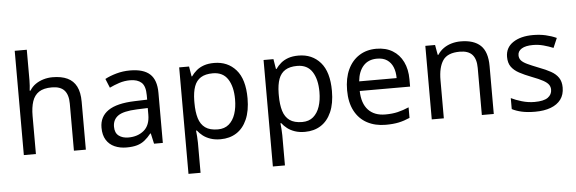

<svg xmlns="http://www.w3.org/2000/svg" viewBox="-58 -957 4185 1394"><g transform="rotate(-5 2035.0 -260.0)"><path d="M173 -537Q173 -518 171.5 -498Q170 -478 168 -462H174Q191 -490 217 -508Q243 -526 275 -535.5Q307 -545 341 -545Q406 -545 449.5 -524.5Q493 -504 515 -461Q537 -418 537 -349V0H450V-343Q450 -408 421 -440Q392 -472 330 -472Q270 -472 236 -449.5Q202 -427 187.5 -383.5Q173 -340 173 -277V0H85V-760H173Z M906 -545Q1004 -545 1051 -502Q1098 -459 1098 -365V0H1034L1017 -76H1013Q990 -47 965.5 -27.5Q941 -8 909.5 1Q878 10 833 10Q785 10 746.5 -7Q708 -24 686 -59.5Q664 -95 664 -149Q664 -229 727 -272.5Q790 -316 921 -320L1012 -323V-355Q1012 -422 983 -448Q954 -474 901 -474Q859 -474 821 -461.5Q783 -449 750 -433L723 -499Q758 -518 806 -531.5Q854 -545 906 -545ZM932 -259Q832 -255 793.5 -227Q755 -199 755 -148Q755 -103 782.5 -82Q810 -61 853 -61Q921 -61 966 -98.5Q1011 -136 1011 -214V-262Z M1519 -546Q1618 -546 1678.5 -477Q1739 -408 1739 -269Q1739 -178 1711.5 -115.5Q1684 -53 1634.5 -21.5Q1585 10 1518 10Q1477 10 1445 -1Q1413 -12 1390.5 -29.5Q1368 -47 1352 -68H1346Q1348 -51 1350 -25Q1352 1 1352 20V240H1264V-536H1336L1348 -463H1352Q1368 -486 1390.5 -505Q1413 -524 1444.5 -535Q1476 -546 1519 -546ZM1503 -472Q1449 -472 1416 -451.5Q1383 -431 1368 -390Q1353 -349 1352 -286V-269Q1352 -203 1366 -157Q1380 -111 1413.5 -87Q1447 -63 1505 -63Q1554 -63 1585.5 -90Q1617 -117 1632.5 -163.5Q1648 -210 1648 -270Q1648 -362 1612.5 -417Q1577 -472 1503 -472Z M2134 -546Q2233 -546 2293.5 -477Q2354 -408 2354 -269Q2354 -178 2326.5 -115.5Q2299 -53 2249.5 -21.5Q2200 10 2133 10Q2092 10 2060 -1Q2028 -12 2005.5 -29.5Q1983 -47 1967 -68H1961Q1963 -51 1965 -25Q1967 1 1967 20V240H1879V-536H1951L1963 -463H1967Q1983 -486 2005.5 -505Q2028 -524 2059.5 -535Q2091 -546 2134 -546ZM2118 -472Q2064 -472 2031 -451.5Q1998 -431 1983 -390Q1968 -349 1967 -286V-269Q1967 -203 1981 -157Q1995 -111 2028.5 -87Q2062 -63 2120 -63Q2169 -63 2200.5 -90Q2232 -117 2247.5 -163.5Q2263 -210 2263 -270Q2263 -362 2227.5 -417Q2192 -472 2118 -472Z M2701 -546Q2770 -546 2819.5 -516Q2869 -486 2895.5 -431.5Q2922 -377 2922 -304V-251H2555Q2557 -160 2601.5 -112.5Q2646 -65 2726 -65Q2777 -65 2816.5 -74.5Q2856 -84 2898 -102V-25Q2857 -7 2817 1.5Q2777 10 2722 10Q2646 10 2587.5 -21Q2529 -52 2496.5 -113.5Q2464 -175 2464 -264Q2464 -352 2493.5 -415Q2523 -478 2576.5 -512Q2630 -546 2701 -546ZM2700 -474Q2637 -474 2600.5 -433.5Q2564 -393 2557 -321H2830Q2830 -367 2816 -401Q2802 -435 2773.5 -454.5Q2745 -474 2700 -474Z M3316 -546Q3412 -546 3461 -499.5Q3510 -453 3510 -349V0H3423V-343Q3423 -408 3394 -440Q3365 -472 3303 -472Q3214 -472 3180 -422Q3146 -372 3146 -278V0H3058V-536H3129L3142 -463H3147Q3165 -491 3191.5 -509.5Q3218 -528 3250 -537Q3282 -546 3316 -546Z M4025 -148Q4025 -96 3999 -61Q3973 -26 3925 -8Q3877 10 3811 10Q3755 10 3714.5 1Q3674 -8 3643 -24V-104Q3675 -88 3720.5 -74.5Q3766 -61 3813 -61Q3880 -61 3910 -82.5Q3940 -104 3940 -140Q3940 -160 3929 -176Q3918 -192 3889.5 -208Q3861 -224 3808 -244Q3756 -264 3719 -284Q3682 -304 3662 -332Q3642 -360 3642 -404Q3642 -472 3697.5 -509Q3753 -546 3843 -546Q3892 -546 3934.5 -536.5Q3977 -527 4014 -510L3984 -440Q3950 -454 3913 -464Q3876 -474 3837 -474Q3783 -474 3754.5 -456.5Q3726 -439 3726 -409Q3726 -387 3739 -371.5Q3752 -356 3782.5 -341.5Q3813 -327 3864 -307Q3915 -288 3951 -268Q3987 -248 4006 -219.5Q4025 -191 4025 -148Z"/></g></svg>

Font: Noto Sans Lao Looped
Style: Regular
Weight: 400
Designer: Mark Frömberg, Ben Mitchell
Foundry: The Fontpad Ltd
Version: Version 1.001